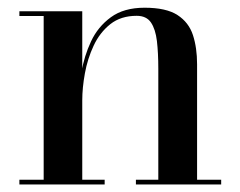

<svg xmlns="http://www.w3.org/2000/svg" viewBox="-20 -490 638 510"><path d="M198.5 -460V-12.5H258V0H31.5V-12.5H96V-447.5H31.5V-460ZM503.5 -319.5V-12.5H567.5V0H341V-12.5H400.5V-307.5Q400.5 -349.5 396.8 -381Q393 -412.5 381 -430.2Q369 -448 343 -448Q301 -448 273 -425.8Q245 -403.5 228.8 -368.8Q212.5 -334 205.5 -295.2Q198.5 -256.5 198.5 -223.5L189.5 -220.5Q189.5 -255.5 196.5 -298.2Q203.5 -341 221.8 -380Q240 -419 274.5 -444.2Q309 -469.5 364 -469.5Q421.5 -469.5 451.5 -450Q481.5 -430.5 492.5 -396.8Q503.5 -363 503.5 -319.5Z"/></svg>

Font: Bodoni Moda 18pt Medium
Style: Regular
Weight: 500
Designer: Owen Earl
Foundry: indestructible type
Version: Version 2.004